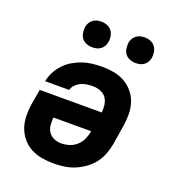

<svg xmlns="http://www.w3.org/2000/svg" viewBox="-135 -844 870 957"><g transform="rotate(20 300.0 -365.0)"><path d="M257 8Q224 8 192.5 2.5Q161 -3 134.5 -17.5Q108 -32 88.5 -55.5Q69 -79 59 -108Q49 -137 48.5 -169.5Q48 -202 53 -234L67 -313H396Q398 -334 395 -354.5Q392 -375 381 -390.5Q370 -406 350.5 -413.5Q331 -421 311 -421Q295 -421 279.5 -419Q264 -417 249 -410.5Q234 -404 221 -391Q208 -378 205 -363H77Q82 -388 94.5 -412.5Q107 -437 126 -457Q145 -477 168.5 -491Q192 -505 217.5 -513.5Q243 -522 268.5 -525Q294 -528 320 -528Q352 -528 383 -522.5Q414 -517 440.5 -502Q467 -487 486.5 -463.5Q506 -440 515.5 -411Q525 -382 525 -350Q525 -318 520 -286L504 -186Q499 -159 489 -131.5Q479 -104 461 -80.5Q443 -57 418.5 -39.5Q394 -22 367.5 -11Q341 0 312.5 4Q284 8 257 8ZM257 -99Q278 -99 299.5 -105.5Q321 -112 338 -127Q355 -142 364.5 -162.5Q374 -183 377 -203L378 -207H178Q176 -186 178 -166Q180 -146 190.5 -130.5Q201 -115 219 -107Q237 -99 257 -99ZM469 -602Q453 -602 438 -608Q423 -614 414 -626Q405 -638 402.5 -654Q400 -670 402 -686Q404 -698 410.5 -708.5Q417 -719 426.5 -726Q436 -733 447 -735.5Q458 -738 470 -738Q486 -738 501 -732Q516 -726 525 -714Q534 -702 537 -686Q540 -670 537 -654Q535 -642 529 -631.5Q523 -621 513 -614Q503 -607 492 -604.5Q481 -602 469 -602ZM239 -602Q223 -602 208 -608Q193 -614 184 -626Q175 -638 172.5 -654Q170 -670 172 -686Q174 -698 180.5 -708.5Q187 -719 196.5 -726Q206 -733 217 -735.5Q228 -738 240 -738Q256 -738 271 -732Q286 -726 295 -714Q304 -702 307 -686Q310 -670 307 -654Q305 -642 299 -631.5Q293 -621 283 -614Q273 -607 262 -604.5Q251 -602 239 -602Z"/></g></svg>

Font: Iosevka Aile Extrabold Oblique
Style: Regular
Weight: 800
Italic angle: -9°
Designer: Belleve Invis
Foundry: Belleve Invis
Version: Version 31.1.0; ttfautohint (v1.8.4)